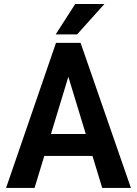

<svg xmlns="http://www.w3.org/2000/svg" viewBox="-20 -921 670 941"><path d="M332 -600.6 149.4 0H9.8L254.4 -710.9H342.8ZM481 0 297.9 -600.6 286.1 -710.9H375L621.6 0ZM478.5 -264.2V-156.7H125V-264.2ZM252.9 -752.4 348.6 -901.4H491.7L357.9 -752.4Z"/></svg>

Font: Roboto SemiCondensed SemiBold
Style: Regular
Weight: 600
Width: 4
Designer: Christian Robertson
Foundry: Google
Version: Version 3.009; 2024